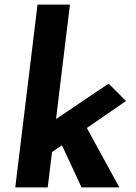

<svg xmlns="http://www.w3.org/2000/svg" viewBox="-20 -809 587 829"><path d="M46 0 142 -789H282L186 0ZM333 -297 495 0H332L231 -217ZM159 -121 161 -254 449 -448 524 -373Z"/></svg>

Font: Josefin Sans Thin
Style: Bold Italic
Weight: 700
Italic angle: -7°
Version: Version 2.000